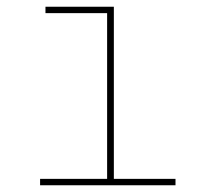

<svg xmlns="http://www.w3.org/2000/svg" viewBox="-20 -550 640 570"><path d="M99 0V-19H298V-511H115V-530H318V-19H501V0Z"/></svg>

Font: Iosevka Slab Thin Extended
Style: Regular
Weight: 100
Width: 7
Monospace: yes
Designer: Belleve Invis
Foundry: Belleve Invis
Version: Version 11.1.1; ttfautohint (v1.8.3)